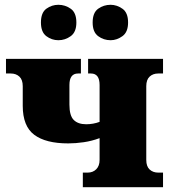

<svg xmlns="http://www.w3.org/2000/svg" viewBox="-20 -782 721 802"><path d="M442 -614Q413 -614 390 -631Q367 -648 367 -688Q367 -729 390 -745.5Q413 -762 442 -762Q468 -762 491.5 -745.5Q515 -729 515 -688Q515 -648 491.5 -631Q468 -614 442 -614ZM224 -614Q196 -614 173.5 -631Q151 -648 151 -688Q151 -729 173.5 -745.5Q196 -762 224 -762Q252 -762 275.5 -745.5Q299 -729 299 -688Q299 -648 275.5 -631Q252 -614 224 -614ZM326 0V-61H346Q368 -61 382 -75Q396 -89 396 -114V-205Q364 -193 330 -188Q296 -183 265 -183Q171 -183 123 -219Q75 -255 75 -340V-422Q75 -449 61 -462Q47 -475 25 -475H5V-536H318V-475H306Q270 -475 270 -427V-345Q270 -299 288 -281Q306 -263 340 -263Q354 -263 368.5 -265.5Q383 -268 396 -273V-427Q396 -475 360 -475H348V-536H661V-475H641Q619 -475 605 -462Q591 -449 591 -422V-114Q591 -87 605 -74Q619 -61 641 -61H661V0Z"/></svg>

Font: Noto Serif Black
Style: Regular
Weight: 900
Designer: Monotype Design Team
Foundry: Monotype Imaging Inc.
Version: Version 2.014; ttfautohint (v1.8.4.7-5d5b)